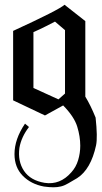

<svg xmlns="http://www.w3.org/2000/svg" viewBox="-20 -486 433 816"><path d="M388.4 131.1Q395.3 97.4 386.3 13.7Q364.7 -39.5 342.6 -75.3V-396.3L254.2 -465.8Q242.1 -454.7 187.6 -427.1Q133.2 -399.5 35.8 -354.7V-59.5L171.1 4.7L248.4 -37.9Q295.3 10 308.2 52.1Q321.1 94.2 321.1 133.2Q321.1 164.7 312.1 194.5Q303.2 224.2 283.2 246.3Q235.3 301.1 170 291.1Q109.5 281.1 82.1 240.3Q54.7 199.5 62.6 142.1Q70.5 96.3 103.2 53.7L86.3 39.5Q41.6 105.3 41.6 168.9Q41.6 225.3 76.8 261.1Q112.1 296.8 166.8 306.8Q190.5 310 207.4 310Q224.2 310 239.2 306.3Q254.2 302.6 269.7 293.4Q285.3 284.2 307.9 271.1Q366.3 233.7 388.4 131.1ZM256.3 -88.4 228.4 -63.7 122.1 -112.1V-349.5Q150 -361.6 176.3 -375Q202.6 -388.4 213.7 -394.2L256.3 -357.9Z"/></svg>

Font: MM Bagan
Style: Regular
Weight: 400
Designer: Khon Soe Zaw Thu
Version: Version 1.00 July 10, 2016, initial release